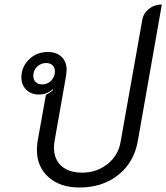

<svg xmlns="http://www.w3.org/2000/svg" viewBox="-20 -824 739 853"><path d="M144 -158Q144 -177 147 -196L184 -403Q205 -413 217 -425L214 -427Q188 -404 152 -404Q118 -404 96.5 -425.5Q75 -447 75 -480Q75 -527 109 -560Q143 -593 192 -593Q231 -593 253.5 -571.5Q276 -550 276 -513Q276 -506 274 -490L222 -195Q220 -185 220 -167Q220 -116 253 -86.5Q286 -57 345 -57Q410 -57 458 -95.5Q506 -134 516 -195L612 -735Q617 -765 641.5 -784.5Q666 -804 699 -804L592 -196Q575 -102 505 -46.5Q435 9 333 9Q247 9 195.5 -37Q144 -83 144 -158ZM224 -506Q224 -524 213.5 -534Q203 -544 185 -544Q161 -544 144.5 -527.5Q128 -511 128 -487Q128 -470 138.5 -459.5Q149 -449 168 -449Q191 -449 207.5 -466Q224 -483 224 -506Z"/></svg>

Font: K2D Light
Style: Italic
Weight: 300
Italic angle: -10°
Designer: Katatrad Aksorn Co.,Ltd.
Foundry: Cadson Demak Co.,Ltd.
Version: Version 1.000; ttfautohint (v1.6)